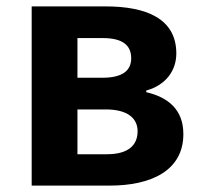

<svg xmlns="http://www.w3.org/2000/svg" viewBox="-20 -580 633 600"><path d="M79 0H323C451 0 553 -46 553 -161C553 -238 505 -276 437 -292V-297C501 -315 531 -362 531 -413C531 -523 435 -560 310 -560H79ZM222 -337V-461H301C364 -461 390 -438 390 -398C390 -360 364 -337 299 -337ZM222 -98V-238H311C379 -238 410 -210 410 -170C410 -127 382 -98 314 -98Z"/></svg>

Font: Noto Sans CJK SC
Style: Bold
Weight: 700
Designer: Ryoko NISHIZUKA 西塚涼子 (kana, bopomofo & ideographs); Paul D. Hunt (Latin, Greek & Cyrillic); Sandoll Communications 산돌커뮤니
Foundry: Adobe
Version: Version 2.004;hotconv 1.0.118;makeotfexe 2.5.65603